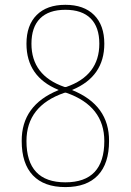

<svg xmlns="http://www.w3.org/2000/svg" viewBox="-20 -760 540 790"><path d="M244.1 -377.9Q88.9 -324.2 88.9 -179.7Q88.9 -9.8 249 -9.8Q409.2 -9.8 409.2 -179.7Q409.2 -323.2 253.9 -377.9Q249 -379.9 244.1 -377.9ZM109.4 -580.1Q109.4 -449.2 245.1 -402.3Q249 -401.4 252.9 -402.3Q388.7 -449.2 388.7 -580.1Q388.7 -648.4 353 -684.1Q317.4 -719.7 249 -719.7Q180.7 -719.7 145 -684.1Q109.4 -648.4 109.4 -580.1ZM219.7 -388.7Q220.7 -388.7 220.7 -389.6Q220.7 -390.6 219.7 -390.6Q88.9 -444.3 88.9 -580.1Q88.9 -656.2 130.9 -698.2Q172.9 -740.2 249 -740.2Q325.2 -740.2 367.2 -698.2Q409.2 -656.2 409.2 -580.1Q409.2 -445.3 278.3 -390.6Q277.3 -390.6 277.3 -389.6Q277.3 -388.7 278.3 -388.7Q429.7 -327.1 428.7 -179.7Q428.7 -86.9 382.8 -38.6Q336.9 9.8 249 9.8Q161.1 9.8 115.2 -38.6Q69.3 -86.9 69.3 -179.7Q68.4 -327.1 219.7 -388.7Z"/></svg>

Font: Rounded Mgen+ 1mn thin
Style: Regular
Weight: 100
Designer: [Source Han Sans]
Ryoko NISHIZUKA  (kana & ideographs); Paul D. Hunt (Latin, Greek & Cyrillic); Wenlong ZHANG  (bopomofo
Version: Version 1.059.20150602